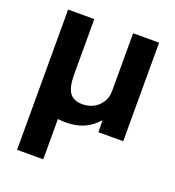

<svg xmlns="http://www.w3.org/2000/svg" viewBox="-134 -626 867 952"><g transform="rotate(20 299.5 -150.0)"><path d="M63 220V-520H201V-227Q201 -162 221.5 -132.5Q242 -103 288 -103Q323 -103 349 -117.5Q375 -132 390.5 -157Q406 -182 406 -214V-520H543V0H412L411 -61H409Q377 -25 336.5 -7.5Q296 10 241 10Q172 10 132 -21L201 -74V220Z"/></g></svg>

Font: M PLUS 2
Style: Bold
Weight: 700
Designer: Coji Morishita
Foundry: UNDERFOREST DESIGN
Version: Version 1.001